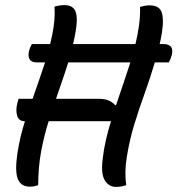

<svg xmlns="http://www.w3.org/2000/svg" viewBox="-20 -727 697 754"><path d="M53 -339H108Q120 -374 132.5 -409.5Q145 -445 157 -482H125Q84 -482 94 -527Q96 -534 98.5 -540.5Q101 -547 105 -554H177Q181 -572 185 -590Q191 -619 193.5 -647Q196 -675 194 -701Q215 -707 233 -707Q268 -707 277.5 -679.5Q287 -652 274 -586Q271 -570 267 -554H512Q521 -591 526 -627.5Q531 -664 530 -700Q541 -703 549.5 -704.5Q558 -706 568 -706Q611 -706 617.5 -669.5Q624 -633 611 -572Q609 -563 607 -554H621Q666 -554 654 -509Q651 -497 643 -482H588Q570 -421 548.5 -361.5Q527 -302 508 -240.5Q489 -179 478 -111Q468 -50 476 0Q468 3 457.5 5Q447 7 435 7Q408 7 392 -18Q376 -43 383 -101Q387 -138 395.5 -175.5Q404 -213 416 -251H171Q153 -194 141.5 -132Q130 -70 130 0Q115 6 97 6Q63 6 50.5 -23Q38 -52 48 -123Q53 -156 60.5 -188Q68 -220 78 -251H77Q54 -251 47.5 -272Q41 -293 48 -322ZM368 -339Q391 -339 406.5 -332.5Q422 -326 432 -314L436 -315Q450 -357 464.5 -399Q479 -441 492 -482H248Q237 -446 224.5 -410.5Q212 -375 200 -339Z"/></svg>

Font: Recursive Mn Csl St
Style: Italic
Weight: 400
Italic angle: -15°
Monospace: yes
Version: Version 1.079;hotconv 1.0.112;makeotfexe 2.5.65598; ttfautoh